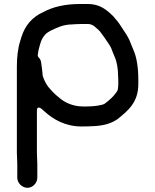

<svg xmlns="http://www.w3.org/2000/svg" viewBox="-20 -742 759 939"><path d="M64.5 60V127C64.5 152.9 88.1 176.5 114 176.5C139.8 176.5 162.5 153.2 162.5 127V60C162.5 45 160.5 23.7 160.5 5V-202C160.5 -226.8 181.8 -210.8 181.8 -210.8C186.3 -206.4 192 -202.2 197.4 -197.2C239.7 -158.5 299.2 -123.5 378 -123.5C400 -123.5 423.9 -124.1 445.2 -125.5C491.7 -128.4 527.9 -140.2 555.4 -159.9C608 -202.1 656.5 -242.5 656.5 -331V-352C656.5 -408.2 649.3 -462 631.7 -499.7C624.3 -515.4 617.9 -536.3 610.9 -550.2L599.3 -571.5C591.6 -583.1 581.2 -598.6 572.4 -612.4C561.9 -629.5 547.9 -647.1 534 -662.3C502.8 -693.4 468.1 -722.5 411 -722.5H373C297.7 -722.5 239.9 -708.8 191.9 -683C191.7 -682.9 191.4 -682.7 191.1 -682.6C137.9 -658.9 101.6 -617.1 84 -558.4L78.9 -541.3C67.8 -507.7 62.5 -463.2 62.5 -418V4C62.5 22.2 64.5 42.1 64.5 60ZM556.1 -304.5C556.1 -304.5 556.9 -305.5 554.7 -300.2C552.1 -293.3 546.6 -287.3 545.9 -286.3L537.9 -276.3C531.3 -267.6 513.7 -252.1 507.9 -247.3L498.8 -240.1C490.7 -233 485.1 -231.1 480 -229.9C459.1 -224.6 434.9 -221.6 408.5 -221.5C400.3 -220.9 391.8 -220.8 382.5 -221.5C341.6 -221.8 304.5 -237.3 279.4 -256.1C259.4 -271.6 246.9 -282.7 229 -302.3C210.3 -321.3 197.9 -343.6 189.1 -370C188.8 -371.1 188.5 -372.7 188.5 -374C188.5 -381.9 186.8 -390.4 185.6 -403.7L181.6 -433.6C180.5 -445.3 176.3 -454 168.2 -462.2C165.6 -464.7 164.2 -468.5 164.6 -472.2C166.3 -489.2 169.1 -501 173 -514.5L178 -531.5C182.7 -548 189.1 -557.7 198 -569.5C206 -580.2 221.2 -588.6 232.6 -594.3C259.6 -606.7 289.1 -622.2 331.4 -622.5C342.9 -623.5 360.3 -624.5 373 -624.5H411C429.3 -624.5 441.6 -614.2 449.2 -606.4C458.1 -599.7 468.2 -590.7 476.2 -578.2C486.3 -565.5 497.5 -548.7 505.4 -536.9L515.4 -521.9C521.3 -513.1 525.8 -503.9 530.8 -488.2L540.5 -464.9C552.1 -438.9 557.4 -405.3 557.5 -371.6C558 -366 558.5 -358.1 558.5 -352V-331C558.5 -322.1 557.8 -314.8 556.1 -304.5Z"/></svg>

Font: Smoothie
Style: Light
Weight: 400
Foundry: Cannot Into Space Fonts
Version: Version 0.8